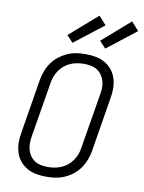

<svg xmlns="http://www.w3.org/2000/svg" viewBox="-104 -1051 845 1130"><g transform="rotate(10 318.5 -486.0)"><path d="M252 8Q221 8 191.5 2.5Q162 -3 137.5 -17Q113 -31 94.5 -53.5Q76 -76 67.5 -103.5Q59 -131 58.5 -161.5Q58 -192 64 -223L117 -548Q122 -575 132 -601.5Q142 -628 159 -652Q176 -676 199.5 -694Q223 -712 249 -723.5Q275 -735 302.5 -739Q330 -743 357 -743Q388 -743 417.5 -737.5Q447 -732 471.5 -718Q496 -704 514.5 -681.5Q533 -659 541.5 -631.5Q550 -604 550.5 -573.5Q551 -543 545 -512L492 -187Q487 -160 477 -133.5Q467 -107 450 -83Q433 -59 410 -41Q387 -23 360.5 -11.5Q334 0 306.5 4Q279 8 252 8ZM252 -50Q272 -50 292.5 -53.5Q313 -57 332.5 -65.5Q352 -74 368.5 -87.5Q385 -101 397.5 -119Q410 -137 417 -156.5Q424 -176 427 -196L481 -522Q485 -543 485.5 -564Q486 -585 480.5 -604Q475 -623 463.5 -639.5Q452 -656 435.5 -666.5Q419 -677 398.5 -681Q378 -685 357 -685Q337 -685 316.5 -681.5Q296 -678 276.5 -669.5Q257 -661 240.5 -647.5Q224 -634 211.5 -616Q199 -598 192 -578.5Q185 -559 182 -539L128 -213Q124 -192 124 -171Q124 -150 129 -131Q134 -112 145.5 -95.5Q157 -79 173.5 -68.5Q190 -58 210.5 -54Q231 -50 252 -50ZM464 -795 426 -835 592 -980 637 -930ZM268 -795 231 -835 397 -980 442 -930Z"/></g></svg>

Font: Iosevka Aile Light Oblique
Style: Regular
Weight: 300
Italic angle: -9°
Designer: Belleve Invis
Foundry: Belleve Invis
Version: Version 31.1.0; ttfautohint (v1.8.4)